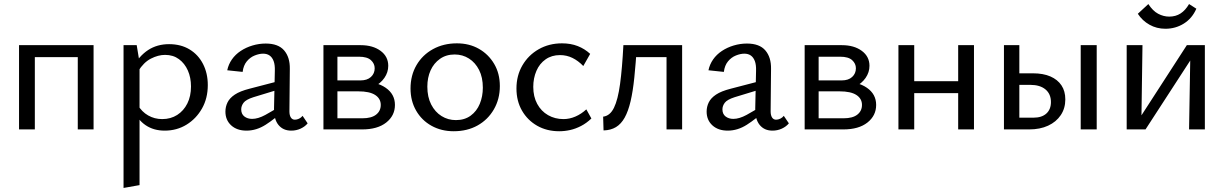

<svg xmlns="http://www.w3.org/2000/svg" viewBox="-20 -639 6044 948"><path d="M364 0V-416H442V0ZM74 0V-416H152V0ZM112 -357V-416H404V-357Z M793 6Q739 6 699.5 -20.5Q660 -47 640 -96L660 -121Q680 -87 711.5 -69Q743 -51 781 -51Q823 -51 855 -71.5Q887 -92 905 -128Q923 -164 923 -212Q923 -256 907.5 -291Q892 -326 863.5 -347Q835 -368 795 -368Q761 -368 725 -349.5Q689 -331 662 -287L633 -303Q667 -363 711.5 -392Q756 -421 815 -421Q873 -421 916 -395Q959 -369 982.5 -323Q1006 -277 1006 -219Q1006 -154 977.5 -103.5Q949 -53 901 -23.5Q853 6 793 6ZM590 289V-416H655L669 -331V275Z M1418 6Q1378 6 1355 -22Q1332 -50 1333 -104L1337 -289Q1338 -319 1331 -337.5Q1324 -356 1311 -365Q1298 -374 1279 -374Q1260 -374 1237.5 -365Q1215 -356 1198.5 -336Q1182 -316 1178 -284L1102 -292Q1108 -321 1125 -345.5Q1142 -370 1168.5 -387.5Q1195 -405 1227 -414.5Q1259 -424 1292 -424Q1354 -424 1383 -390Q1412 -356 1411 -299L1409 -89Q1409 -70 1416 -59Q1423 -48 1436 -48Q1446 -48 1456.5 -53Q1467 -58 1474 -67L1499 -30Q1486 -14 1464.5 -4Q1443 6 1418 6ZM1197 6Q1150 6 1121.5 -20Q1093 -46 1093 -88Q1093 -112 1103.5 -133.5Q1114 -155 1139.5 -172Q1165 -189 1212 -201L1377 -244L1382 -205L1231 -159Q1194 -147 1182.5 -131.5Q1171 -116 1171 -99Q1171 -76 1186.5 -64Q1202 -52 1225 -52Q1254 -52 1290 -71.5Q1326 -91 1371 -120L1380 -93Q1337 -52 1291.5 -23Q1246 6 1197 6Z M1577 0V-416H1761Q1821 -416 1859 -388Q1897 -360 1897 -314Q1897 -282 1878 -254.5Q1859 -227 1826.5 -210.5Q1794 -194 1752 -194L1764 -237Q1839 -237 1884.5 -205.5Q1930 -174 1930 -121Q1930 -68 1887 -34Q1844 0 1768 0ZM1646 -55H1770Q1814 -55 1837 -73Q1860 -91 1860 -121Q1860 -152 1832.5 -170Q1805 -188 1749 -188H1625V-242H1760Q1793 -242 1811.5 -259Q1830 -276 1830 -302Q1830 -325 1811.5 -342Q1793 -359 1752 -359H1646Z M2220 9Q2159 9 2110.5 -18Q2062 -45 2034.5 -93Q2007 -141 2007 -202Q2007 -267 2036.5 -317.5Q2066 -368 2118 -396.5Q2170 -425 2236 -425Q2297 -425 2344.5 -398Q2392 -371 2420 -323.5Q2448 -276 2448 -214Q2448 -150 2418.5 -99Q2389 -48 2338 -19.5Q2287 9 2220 9ZM2231 -46Q2274 -46 2304 -68Q2334 -90 2349 -126.5Q2364 -163 2364 -206Q2364 -257 2345.5 -293.5Q2327 -330 2295.5 -350Q2264 -370 2225 -370Q2183 -370 2152.5 -348.5Q2122 -327 2106 -291.5Q2090 -256 2090 -211Q2090 -160 2109 -123Q2128 -86 2160 -66Q2192 -46 2231 -46Z M2741 9Q2680 9 2632.5 -18Q2585 -45 2557.5 -92.5Q2530 -140 2530 -202Q2530 -266 2559.5 -316.5Q2589 -367 2640 -396Q2691 -425 2755 -425Q2798 -425 2832.5 -411.5Q2867 -398 2894 -373L2860 -313Q2835 -339 2806.5 -353Q2778 -367 2745 -367Q2704 -367 2674 -346Q2644 -325 2628.5 -289Q2613 -253 2613 -210Q2613 -162 2632.5 -126Q2652 -90 2686 -70.5Q2720 -51 2762 -51Q2792 -51 2821 -63.5Q2850 -76 2875 -99L2900 -54Q2876 -31 2849 -17Q2822 -3 2795 3Q2768 9 2741 9Z M2960 5 2958 -63Q2992 -67 3011.5 -107Q3031 -147 3041.5 -224Q3052 -301 3058 -416H3125Q3119 -325 3112 -256.5Q3105 -188 3093.5 -139Q3082 -90 3064.5 -58.5Q3047 -27 3021.5 -11.5Q2996 4 2960 5ZM3271 0V-416H3348V0ZM3098 -357V-416H3304V-357Z M3794 6Q3754 6 3731 -22Q3708 -50 3709 -104L3713 -289Q3714 -319 3707 -337.5Q3700 -356 3687 -365Q3674 -374 3655 -374Q3636 -374 3613.5 -365Q3591 -356 3574.5 -336Q3558 -316 3554 -284L3478 -292Q3484 -321 3501 -345.5Q3518 -370 3544.5 -387.5Q3571 -405 3603 -414.5Q3635 -424 3668 -424Q3730 -424 3759 -390Q3788 -356 3787 -299L3785 -89Q3785 -70 3792 -59Q3799 -48 3812 -48Q3822 -48 3832.5 -53Q3843 -58 3850 -67L3875 -30Q3862 -14 3840.5 -4Q3819 6 3794 6ZM3573 6Q3526 6 3497.5 -20Q3469 -46 3469 -88Q3469 -112 3479.5 -133.5Q3490 -155 3515.5 -172Q3541 -189 3588 -201L3753 -244L3758 -205L3607 -159Q3570 -147 3558.5 -131.5Q3547 -116 3547 -99Q3547 -76 3562.5 -64Q3578 -52 3601 -52Q3630 -52 3666 -71.5Q3702 -91 3747 -120L3756 -93Q3713 -52 3667.5 -23Q3622 6 3573 6Z M3953 0V-416H4137Q4197 -416 4235 -388Q4273 -360 4273 -314Q4273 -282 4254 -254.5Q4235 -227 4202.5 -210.5Q4170 -194 4128 -194L4140 -237Q4215 -237 4260.5 -205.5Q4306 -174 4306 -121Q4306 -68 4263 -34Q4220 0 4144 0ZM4022 -55H4146Q4190 -55 4213 -73Q4236 -91 4236 -121Q4236 -152 4208.5 -170Q4181 -188 4125 -188H4001V-242H4136Q4169 -242 4187.5 -259Q4206 -276 4206 -302Q4206 -325 4187.5 -342Q4169 -359 4128 -359H4022Z M4711 0V-416H4789V0ZM4416 0V-416H4494V0ZM4454 -179V-238H4751V-179Z M4937 0V-416H5013V-58H5083Q5124 -58 5146.5 -78.5Q5169 -99 5169 -135Q5169 -175 5142 -197.5Q5115 -220 5067 -220H4992V-277H5080Q5131 -277 5166.5 -261.5Q5202 -246 5221 -217.5Q5240 -189 5240 -148Q5240 -104 5217.5 -70.5Q5195 -37 5155 -18.5Q5115 0 5061 0ZM5316 0V-416H5395V0Z M5851 0 5858 -416H5929V0ZM5543 0V-416H5621L5615 0ZM5593 0V-34L5840 -416H5882V-379L5636 0ZM5734 -497Q5691 -497 5655.5 -517Q5620 -537 5598 -571L5650 -619Q5672 -585 5698.5 -571Q5725 -557 5753 -557Q5785 -557 5809 -572.5Q5833 -588 5851 -619L5887 -596Q5866 -548 5825 -522.5Q5784 -497 5734 -497Z"/></svg>

Font: Ysabeau Office Medium
Style: Regular
Weight: 500
Designer: Christian Thalmann (Catharsis Fonts)
Version: Version 2.001;gftools[0.9.30]; featfreeze: tnum,lnum,ss02